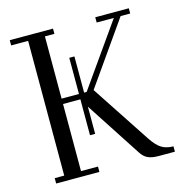

<svg xmlns="http://www.w3.org/2000/svg" viewBox="-104 -799 860 896"><g transform="rotate(-15 326.0 -351.0)"><path d="M22 -676.8V-702.1H231V-676.8H185.1V-376H269V-550.8H293.9V-376H306.2L518.1 -676.8H435.1V-702.1H597.2V-676.8H550.8L339.8 -376L526.9 -91.8Q552.7 -53.2 575.9 -39.6Q599.1 -25.9 631.8 -25.9V0H551.8Q522.9 0 502.9 -8.5Q482.9 -17.1 467.8 -41L293.9 -308.1V-176.8H269V-350.1H185.1V-25.9H267.1V0H58.1V-25.9H104V-676.8Z"/></g></svg>

Font: Dehuti
Style: Book
Weight: 400
Version: Version 1.2